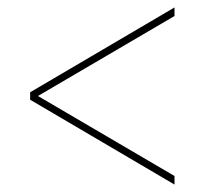

<svg xmlns="http://www.w3.org/2000/svg" viewBox="-20 -615 550 516"><path d="M449 -119 61 -347V-367L449 -595V-572L82 -357L449 -142Z"/></svg>

Font: Noto Serif Display SemiCondensed ExtraBold
Style: Regular
Weight: 800
Width: 4
Designer: Monotype Design Team
Foundry: Monotype Imaging Inc.
Version: Version 2.009